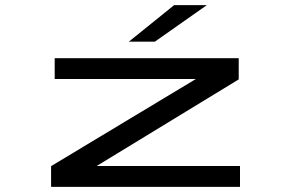

<svg xmlns="http://www.w3.org/2000/svg" viewBox="-20 -726 1140 746"><path d="M178.5 0V-80.5L741 -419H192.5V-500H907.5V-417.5L355.5 -81H912.5V0ZM581.5 -564H480.5L656.5 -706H783.5Z"/></svg>

Font: Trispace Expanded
Style: Regular
Weight: 400
Width: 7
Designer: Tyler Finck
Foundry: Etcetera Type Company
Version: Version 1.210; ttfautohint (v1.8.3)